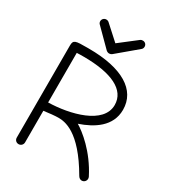

<svg xmlns="http://www.w3.org/2000/svg" viewBox="-209 -1003 1015 1120"><g transform="rotate(30 298.5 -443.0)"><path d="M266 -730C272 -725 279 -722 286 -722C292 -722 299 -724 305 -729L436 -839C443 -844 446 -852 446 -860C446 -875 434 -886 420 -886C414 -886 408 -885 403 -881L288 -792L192 -879C187 -884 180 -886 173 -886C159 -886 147 -874 147 -860C147 -852 150 -845 156 -840ZM543 -41C476 -173 377 -250 333 -276C427 -308 521 -366 521 -478C521 -611 395 -688 170 -688C165.9 -688 161.9 -688 158 -688C79.5 -688 65 -687.1 65 -648V-28C65 -12 77 0 93 0C108 0 121 -12 121 -28V-241C155 -246 198 -250 217 -250C260 -250 362 -242 493 -16C499 -6 508 0 518 0C535 0 546 -14 546 -28C546 -32 545 -37 543 -41ZM121 -631C136 -632 157 -632 167 -632C355 -632 465 -580 465 -478C465 -349 265 -300 121 -297Z"/></g></svg>

Font: Comic Neue
Style: Normal
Weight: 400
Designer: Craig Rozynski
Foundry: Craig Rozynski
Version: Version 2.003